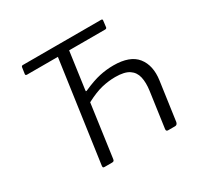

<svg xmlns="http://www.w3.org/2000/svg" viewBox="-158 -923 1129 1103"><g transform="rotate(-30 406.0 -371.0)"><path d="M656 0Q649 0 646 -3.5Q643 -7 644 -15L677 -250Q684 -301 675.5 -338.5Q667 -376 636.5 -396.5Q606 -417 545 -417Q502 -417 456.5 -406.5Q411 -396 348 -363L359 -436Q358 -426 368 -432Q431 -460 477 -470Q523 -480 569 -480Q679 -480 724 -423Q769 -366 756 -273L720 -17Q716 0 702 0ZM235 0Q227 0 225 -3Q223 -6 224 -15L324 -723Q326 -735 329.5 -738.5Q333 -742 345 -742H385Q394 -742 397.5 -739Q401 -736 399 -726L300 -15Q299 -6 295 -3Q291 0 284 0ZM114 -682Q103 -682 104 -691L110 -732Q111 -737 113 -739.5Q115 -742 121 -742H640Q645 -742 647 -739.5Q649 -737 648 -732L643 -691Q642 -682 631 -682Z"/></g></svg>

Font: Libre Franklin Light
Style: Italic
Weight: 300
Italic angle: -8°
Designer: Pablo Impallari, Rodrigo Fuenzalida, Nhung Nguyen
Foundry: Impallari Type
Version: Version 3.000